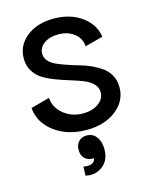

<svg xmlns="http://www.w3.org/2000/svg" viewBox="-111 -583 677 867"><g transform="rotate(-15 228.0 -149.5)"><path d="M240.2 12.2Q150.9 12.2 90.3 -33.2Q29.8 -78.6 23.9 -147.9L111.8 -171.9Q114.7 -126.5 152.6 -95.2Q190.4 -64 244.1 -64Q286.6 -64 315.4 -84.5Q344.2 -105 344.2 -136.2Q344.2 -158.7 327.9 -175.5Q311.5 -192.4 285.4 -202.9Q259.3 -213.4 227.8 -222.9Q196.3 -232.4 164.6 -244.1Q132.8 -255.9 106.7 -271.2Q80.6 -286.6 64.2 -312.3Q47.9 -337.9 47.9 -372.1Q47.9 -433.6 97.2 -472.9Q146.5 -512.2 224.1 -512.2Q301.3 -512.2 354.5 -474.1Q407.7 -436 416 -376L332 -354Q330.6 -390.6 300.8 -414.3Q271 -438 226.1 -438Q185.5 -438 159.7 -419.4Q133.8 -400.9 133.8 -372.1Q133.8 -353 146.7 -338.1Q159.7 -323.2 180.4 -314Q201.2 -304.7 228 -295.4Q254.9 -286.1 283 -278.3Q311 -270.5 337.9 -258.1Q364.7 -245.6 385.5 -230.5Q406.2 -215.3 419.2 -191.2Q432.1 -167 432.1 -136.2Q432.1 -71.8 377.9 -29.8Q323.7 12.2 240.2 12.2ZM182.1 168Q205.1 173.3 220.7 166.5Q236.3 159.7 237.8 144Q210 145.5 195.1 130.4Q180.2 115.2 180.2 89.8Q180.2 66.4 194.1 51.3Q208 36.1 231.9 36.1Q260.3 36.1 277.1 58.3Q293.9 80.6 293.9 116.2Q293.9 169.4 258.5 195.1Q223.1 220.7 180.2 210Z"/></g></svg>

Font: Apfel Grotezk
Style: Regular
Weight: 400
Designer: Luigi Gorlero
Foundry: © 2023, Luigi Gorlero & Collletttivo
Version: Version 2.000;Glyphs 3.2 (3217)